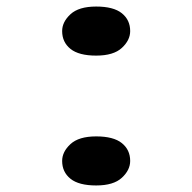

<svg xmlns="http://www.w3.org/2000/svg" viewBox="-20 -556 588 587"><path d="M274 11Q221 11 195.5 -9.5Q170 -30 170 -64Q170 -92 195.5 -115.5Q221 -139 274 -139Q327 -139 352.5 -118.5Q378 -98 378 -64Q378 -36 352.5 -12.5Q327 11 274 11ZM274 -386Q221 -386 195.5 -406.5Q170 -427 170 -461Q170 -489 195.5 -512.5Q221 -536 274 -536Q327 -536 352.5 -515.5Q378 -495 378 -461Q378 -433 352.5 -409.5Q327 -386 274 -386Z"/></svg>

Font: Lexend Zetta
Style: Regular
Weight: 400
Designer: Bonnie Shaver-Troup, Thomas Jockin
Foundry: Lexend
Version: Version 1.007